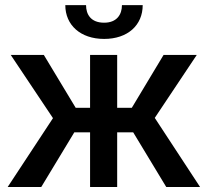

<svg xmlns="http://www.w3.org/2000/svg" viewBox="-20 -748 831 768"><path d="M645 0H780.3L599.1 -276.4L767.1 -528.3H634.3L507.3 -316.9H448.7V-528.3H340.3V-316.9H282.7L155.3 -528.3H22.9L191.9 -275.4L10.7 0H145L277.3 -218.8H340.3V0H448.7V-218.8H512.7ZM467.8 -727.5C467.8 -689.9 447.3 -657.2 396.5 -657.2C343.8 -657.2 324.2 -689.9 324.2 -727.5H241.2C241.2 -647.9 301.8 -592.3 396.5 -592.3C490.7 -592.3 550.8 -647 550.8 -727.5Z"/></svg>

Font: Bert Sans Medium
Style: Regular
Weight: 500
Designer: Christian Robertson (Google), Cristiano Sobral
Foundry: Google, Cristiano Sobral
Version: Version 3.101